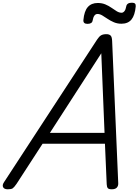

<svg xmlns="http://www.w3.org/2000/svg" viewBox="-67 -1382 1021 1416"><path d="M-10 14Q-36 14 -44 -1.5Q-52 -17 -37 -39L649 -1090Q664 -1113 678.5 -1121.5Q693 -1130 718 -1130Q737 -1130 748 -1120.5Q759 -1111 760 -1079L805 -31Q806 -11 794.5 1.5Q783 14 757 14Q735 14 728 5.5Q721 -3 720 -23L707 -322H247L55 -26Q37 0 26.5 7Q16 14 -10 14ZM301 -402H704L680 -989ZM578 -1206Q546 -1206 548 -1234Q554 -1300 580.5 -1330Q607 -1360 654 -1360Q685 -1360 710 -1349.5Q735 -1339 755.5 -1324.5Q776 -1310 794 -1299Q812 -1288 830 -1288Q841 -1288 850.5 -1299.5Q860 -1311 864 -1335Q869 -1362 906 -1362Q922 -1362 928.5 -1355.5Q935 -1349 934 -1335Q928 -1269 902.5 -1238Q877 -1207 829 -1207Q798 -1207 772.5 -1218Q747 -1229 726.5 -1243Q706 -1257 687.5 -1268Q669 -1279 652 -1279Q638 -1279 629 -1266.5Q620 -1254 616 -1230Q614 -1218 604.5 -1212Q595 -1206 578 -1206Z"/></svg>

Font: Playwrite CU
Style: Regular
Weight: 400
Designer: Veronika Burian, José Scaglione
Foundry: TypeTogether
Version: Version 1.002